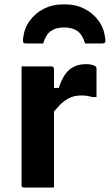

<svg xmlns="http://www.w3.org/2000/svg" viewBox="-20 -833 490 853"><path d="M200.6 -442.4H241.2Q252.9 -478.8 269.1 -502.2Q285.3 -525.5 308.5 -536.7Q331.6 -548 362.3 -548Q377.9 -548 388.4 -545.1Q398.9 -542.2 403.1 -539.1Q406.5 -536.2 407.7 -533.5Q408.8 -530.8 408.8 -526.4Q408.8 -510.4 408.8 -494.8Q408.8 -479.2 408.8 -464.1Q408.8 -449 408.8 -433.4Q408.8 -417.8 408.8 -401.9H390Q379.9 -404.9 368.1 -406.9Q356.4 -408.9 341 -408.9Q310.4 -408.9 286.8 -396.9Q263.2 -385 242.9 -363.6Q222.7 -342.2 200.6 -313ZM219.8 0Q197.5 0 175.2 0Q153 0 131.1 0Q109.2 0 86.8 0Q83.8 0 81.8 -0.5Q79.8 -1 78.3 -2.5Q76.8 -4 76.3 -6Q75.8 -8 75.8 -11Q75.8 -48.4 75.8 -89.7Q75.8 -130.9 75.8 -174.9Q75.8 -219 75.8 -263.6Q75.8 -308.2 75.8 -352.6Q75.8 -397 75.8 -439.7Q75.8 -468 75.8 -493.1Q75.8 -518.3 75.8 -538Q100.8 -538 123.5 -538Q146.2 -538 167.7 -538Q189.1 -538 208.8 -538Q212.8 -538 214.8 -536.5Q216.8 -535 218.3 -533Q219.8 -531 219.8 -527Q219.8 -480.8 219.8 -430Q219.8 -379.2 219.8 -325.9Q219.8 -272.6 219.8 -217.5Q219.8 -162.4 219.8 -107.5Q219.8 -52.7 219.8 0ZM265 -711Q228.2 -711 205.8 -694.9Q183.4 -678.8 171.8 -639.9Q152.7 -639.9 134.1 -639.9Q115.5 -639.9 96.4 -639.9Q86.4 -639.9 83.9 -643.9Q81.4 -647.9 82.4 -661.9Q87.4 -707 111.9 -740.7Q136.4 -774.4 174.5 -793.9Q212.7 -813.4 258 -813.4H272Q317.4 -813.4 355.5 -793.9Q393.5 -774.4 418.1 -740.7Q442.6 -707 447.5 -661.9Q449.5 -647.9 446.5 -643.9Q443.5 -639.9 433.5 -639.9Q414.4 -639.9 395.8 -639.9Q377.2 -639.9 358.1 -639.9Q346.5 -678.8 324.1 -694.9Q301.7 -711 265 -711Z"/></svg>

Font: Recursive Sans Linear Light
Style: Regular
Weight: 300
Version: Version 1.085